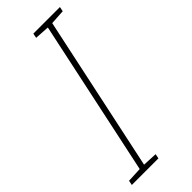

<svg xmlns="http://www.w3.org/2000/svg" viewBox="-252 -745 776 776"><g transform="rotate(-45 135.5 -357.0)"><path d="M-16 0 -12 -20 52 -23 194 -690 131 -694 135 -714H287L283 -694L219 -690L77 -23L140 -20L136 0Z"/></g></svg>

Font: Noto Sans SemiCondensed Thin
Style: Italic
Weight: 100
Width: 4
Italic angle: -12°
Designer: Monotype Design Team
Foundry: Monotype Imaging Inc.
Version: Version 2.013; ttfautohint (v1.8.4.7-5d5b)